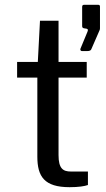

<svg xmlns="http://www.w3.org/2000/svg" viewBox="-20 -774 439 797"><path d="M320 -562H342C353 -562 358 -565 360 -572L394 -650C394 -651 395 -653 395 -656V-747C395 -752 392 -754 388 -754H329C324 -754 321 -752 321 -745V-666C321 -659 324 -657 332 -656L339 -655C346 -653 346 -650 343 -642L314 -572C312 -567 315 -562 320 -562ZM340 -452V-517H223V-688H146L137 -517H51V-452H135V-124C135 -41 164 3 269 3C306 3 331 -1 345 -6V-62H274C242 -62 223 -74 223 -130V-452Z"/></svg>

Font: United Sans
Style: Regular
Weight: 400
Designer: Pablo Impallari, Rodrigo Fuenzalida (Modified by Dan O. Williams)
Version: Version 1.000;PS 001.000;hotconv 1.0.88;makeotf.lib2.5.64775